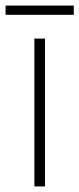

<svg xmlns="http://www.w3.org/2000/svg" viewBox="-41 -667 284 687"><path d="M120 0H82V-529H120ZM223 -647V-614H-21V-647Z"/></svg>

Font: Noto Sans Ethiopic SemiCondensed ExtraLight
Style: Regular
Weight: 200
Width: 4
Designer: Monotype Design Team
Foundry: Monotype Imaging Inc.
Version: Version 2.102; ttfautohint (v1.8.4.7-5d5b)